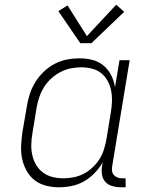

<svg xmlns="http://www.w3.org/2000/svg" viewBox="-20 -785 640 813"><path d="M229 8Q201 8 174 1Q147 -6 126 -22.5Q105 -39 92 -63Q79 -87 73.5 -113.5Q68 -140 69.5 -168.5Q71 -197 75 -226L94 -336Q98 -362 106.5 -388Q115 -414 130 -438Q145 -462 166 -482Q187 -502 212 -515Q237 -528 263.5 -533Q290 -538 317 -538Q346 -538 372.5 -531Q399 -524 419 -507Q439 -490 451 -466Q463 -442 467 -416L486 -530H529L455 -81Q453 -71 454.5 -61Q456 -51 462 -44Q468 -37 477.5 -33.5Q487 -30 497 -30H512V8H491Q473 8 455.5 3Q438 -2 426.5 -14.5Q415 -27 412 -45Q409 -63 412 -81L415 -98Q401 -73 380.5 -52Q360 -31 335.5 -17Q311 -3 283.5 2.5Q256 8 229 8Q229 8 229 8Q229 8 229 8ZM249 -30Q270 -30 292.5 -34.5Q315 -39 335 -49.5Q355 -60 372.5 -76.5Q390 -93 402 -112.5Q414 -132 420.5 -153.5Q427 -175 431 -197L449 -307Q453 -330 454 -353.5Q455 -377 451 -399Q447 -421 436.5 -441Q426 -461 409.5 -474.5Q393 -488 370.5 -494Q348 -500 325 -500Q302 -500 279.5 -495.5Q257 -491 236 -480Q215 -469 197 -452.5Q179 -436 166.5 -416Q154 -396 146.5 -374Q139 -352 135 -329L117 -219Q113 -196 112.5 -172.5Q112 -149 117 -127Q122 -105 133.5 -86Q145 -67 162.5 -54Q180 -41 202.5 -35.5Q225 -30 249 -30ZM320 -602 227 -738 266 -762 348 -632 472 -765 506 -735 367 -602Z"/></svg>

Font: Iosevka Curly Slab XLtEx
Style: Italic
Weight: 200
Width: 7
Italic angle: -9°
Monospace: yes
Designer: Belleve Invis
Foundry: Belleve Invis
Version: Version 11.1.0; ttfautohint (v1.8.3)